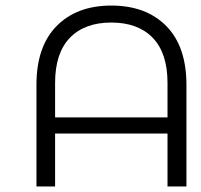

<svg xmlns="http://www.w3.org/2000/svg" viewBox="-20 -670 724 690"><path d="M650 -365V0H582V-190H178V0H111V-365Q111 -503 183.5 -576.5Q256 -650 380 -650Q505 -650 577.5 -576.5Q650 -503 650 -365ZM582 -248V-372Q582 -479 529 -534Q476 -589 380 -589Q284 -589 231 -534Q178 -479 178 -372V-248Z"/></svg>

Font: Montserrat Ace
Style: Regular
Weight: 400
Designer: Julieta Ulanovsky
Foundry: Julieta Ulanovsky
Version: Version 1